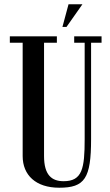

<svg xmlns="http://www.w3.org/2000/svg" viewBox="-20 -870 516 898"><path d="M300.5 -850 272 -744H291L365.5 -850ZM455 -700H327V-670H376V-219.5C376 -82 365 -22.5 277.5 -22.5C222.5 -22.5 186 -50.5 186 -140V-670H246V-700H26V-670H86V-140C86 -51 147.5 8 257 8C376.5 8 406 -35.5 406 -219.5V-670H455Z"/></svg>

Font: Picaflor 12 pt
Style: Regular
Weight: 400
Designer: Ariel Martín Pérez
Foundry: Tunera Type Foundry
Version: Version 1.000;hotconv 1.0.109;makeotfexe 2.5.65596